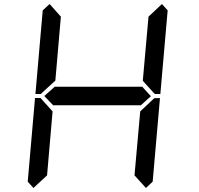

<svg xmlns="http://www.w3.org/2000/svg" viewBox="-20 -975 984 950"><path d="M145.5 -44.9 117.2 -76.2 153.3 -490.2H180.7L184.6 -485.4L240.2 -423.8L212.9 -107.4ZM186.5 -514.6 182.6 -509.8H155.3L191.4 -923.8L225.6 -955.1L281.2 -892.6L253.9 -576.2ZM726.6 -499 675.8 -453.1V-454.1H244.1V-453.1L199.2 -500L252 -546.9V-545.9H683.6ZM739.3 -485.4 745.1 -489.3H771.5L735.4 -76.2L702.1 -44.9L645.5 -107.4L673.8 -423.8ZM781.2 -955.1 809.6 -923.8 773.4 -509.8H747.1L742.2 -513.7L686.5 -575.2L714.8 -892.6Z"/></svg>

Font: my7seg
Style: Book
Weight: 400
Italic angle: -5°
Designer: Keshikan(Twitter:@keshinomi_88pro)
Version: Version 0.46